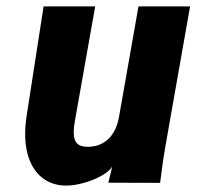

<svg xmlns="http://www.w3.org/2000/svg" viewBox="-20 -570 640 599"><path d="M58.5 -152.5Q58.5 -179 63 -208L116 -550H277L213.5 -192Q210 -173 210 -157Q210 -133.5 220.2 -122.8Q230.5 -112 253.5 -112Q292 -112 317.8 -136.2Q343.5 -160.5 351.5 -206.5L412 -550H573L496 -113.5Q489.5 -77 484.5 -37.5L479.5 0.5L318 0L330 -50Q320.5 -35 296.2 -21.5Q272 -8 242 0.5Q212 9 186.5 9Q148 9 119 -10.2Q90 -29.5 74.2 -65.8Q58.5 -102 58.5 -152.5Z"/></svg>

Font: JuliaMono Black
Style: Italic
Weight: 900
Italic angle: -9°
Monospace: yes
Designer: cormullion
Foundry: corm
Version: Version 0.057; ttfautohint (v1.8.4)